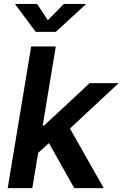

<svg xmlns="http://www.w3.org/2000/svg" viewBox="-20 -966 629 986"><path d="M163.1 -169.4 188.5 -321.3H206.5L440.4 -539.1H589.4L304.2 -273.4H278.3ZM19.5 0 140.1 -727.5H266.6L146 0ZM361.3 0 223.1 -245.6 323.2 -334.5 512.7 0ZM170.4 -945.8 225.6 -862.3 308.1 -945.8H420.4L419.4 -942.9L266.6 -802.2H163.6L58.6 -942.9L59.1 -945.8Z"/></svg>

Font: Inter 18pt SemiBold
Style: Italic
Weight: 600
Italic angle: -9.3988°
Designer: Rasmus Andersson
Foundry: rsms
Version: Version 4.001;git-66647c0bb